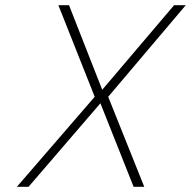

<svg xmlns="http://www.w3.org/2000/svg" viewBox="-20 -720 736 740"><path d="M374 -374 651 -700H696L397 -347L536 0H495L367 -322L90 0H45L345 -347L205 -700H246Z"/></svg>

Font: Panefresco 1wt
Style: Italic
Weight: 250
Version: Version 1.000